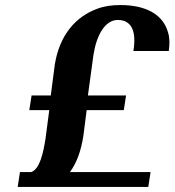

<svg xmlns="http://www.w3.org/2000/svg" viewBox="-20 -740 691 760"><path d="M96 -304H175L160 -190C151 -133 137 -71 104 -59H59L50 0H567L576 -59H257C283 -95 300 -139 310 -202L323 -304H470L479 -362H328L350 -523C362 -601 396 -661 446 -661C500 -661 521 -618 508 -538H648C652 -565 652 -590 645 -612C626 -680 562 -720 456 -720C423 -720 393 -716 364 -705C280 -674 216 -602 197 -485L181 -362H105Z"/></svg>

Font: Aerodynamic
Style: Obl
Weight: 500
Designer: Google
Version: Version 2.000980; 2014